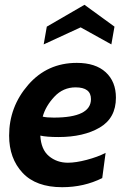

<svg xmlns="http://www.w3.org/2000/svg" viewBox="-20 -770 528 800"><path d="M463 -363Q463 -278 395.5 -238.5Q328 -199 224 -199Q174 -199 148 -205Q151 -147 184 -119.5Q217 -92 263 -92Q296 -92 341.5 -104Q387 -116 420 -133L406 -28Q330 10 239 10Q130 10 74 -50Q18 -110 18 -205Q18 -325 97.5 -416.5Q177 -508 300 -508Q378 -508 420.5 -469Q463 -430 463 -363ZM295 -406Q243 -406 206.5 -367Q170 -328 158 -284Q174 -280 204 -280Q359 -280 359 -357Q359 -406 295 -406ZM444 -585 316 -656 162 -585 175 -659 332 -750 457 -659Z"/></svg>

Font: Cabin
Style: Bold Italic
Weight: 700
Designer: Pablo Impallari
Foundry: Pablo Impallari. www.impallari.com Igino Marini. www.ikern.com
Version: Version 1.005